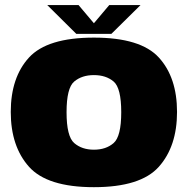

<svg xmlns="http://www.w3.org/2000/svg" viewBox="-20 -752 766 776"><path d="M359.5 4.5Q548.5 4.5 622 -78Q695.5 -160.5 695.5 -299.5Q695.5 -439 622 -519.5Q548.5 -600 359.5 -600Q171 -600 97.2 -519.5Q23.5 -439 23.5 -299.5Q23.5 -160.5 97.2 -78Q171 4.5 359.5 4.5ZM359.5 -147Q311 -147 280 -173.8Q249 -200.5 249 -298.5Q249 -396.5 280 -422.5Q311 -448.5 359.5 -448.5Q408.5 -448.5 439.2 -422.5Q470 -396.5 470 -298.5Q470 -200.5 439.2 -173.8Q408.5 -147 359.5 -147ZM288.5 -615H430L548 -731.5H421.5L359.5 -658L297.5 -731.5H171Z"/></svg>

Font: Anybody Thin Black
Style: Regular
Weight: 900
Version: Version 1.113;gftools[0.9.25]